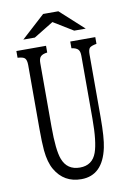

<svg xmlns="http://www.w3.org/2000/svg" viewBox="-97 -939 695 1018"><g transform="rotate(-10 250.0 -430.0)"><path d="M209 -878.9H291L418 -763.2H356L250 -828.1L144 -763.2H82ZM35.2 -710H194.8V-673.8Q169.9 -670.9 159.2 -660.2Q148.9 -649.9 148.9 -625V-282.2Q148.9 -155.8 167.5 -106.9Q191.4 -43 260.3 -43Q327.6 -43 350.1 -106.4Q370.1 -162.6 370.1 -286.1V-625Q370.1 -648.4 361.3 -658.7Q351.1 -670.4 325.2 -673.8V-710H460V-673.8Q432.1 -668.9 422.9 -660.2Q414.1 -650.9 414.1 -625V-286.1Q414.1 -176.3 402.8 -124Q372.1 19 257.3 19Q163.6 19 117.2 -61Q94.2 -100.1 87.9 -166Q84 -210 84 -282.2V-625Q84 -653.3 73.7 -663.1Q64.9 -671.9 35.2 -673.8Z"/></g></svg>

Font: BIZ UDMincho
Style: Regular
Weight: 400
Monospace: yes
Designer: TypeBank Co., Ltd.
Foundry: Morisawa Inc.
Version: Version 1.06